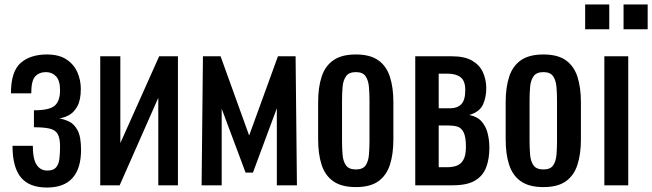

<svg xmlns="http://www.w3.org/2000/svg" viewBox="-20 -830 2921 860"><path d="M190 10Q111 10 73.5 -35.5Q36 -81 36 -177H127Q127 -118 144 -92Q161 -66 192 -66Q219 -66 231 -80Q243 -94 246 -118.5Q249 -143 249 -173Q249 -211 238.5 -229.5Q228 -248 202.5 -254Q177 -260 132 -260V-336Q202 -336 225.5 -357Q249 -378 249 -426Q249 -469 231 -488Q213 -507 186 -507Q156 -507 138 -488Q120 -469 120 -412H29Q29 -510 72.5 -548Q116 -586 190 -586Q244 -586 277.5 -564Q311 -542 326.5 -506.5Q342 -471 342 -432Q342 -382 326.5 -354Q311 -326 288.5 -314Q266 -302 245 -300Q267 -296 289.5 -285.5Q312 -275 327.5 -246.5Q343 -218 343 -158Q343 -76 305 -33Q267 10 190 10Z M429 0V-578H519V-189L693 -578H777V0H689V-392L516 0Z M883 0 889 -578H968L1096 -223L1225 -578H1304L1310 0H1220V-345L1113 -57H1080L973 -343V0Z M1574 8Q1510 8 1473 -18Q1436 -44 1420.5 -92Q1405 -140 1405 -205V-373Q1405 -438 1420.5 -486Q1436 -534 1473 -560Q1510 -586 1574 -586Q1638 -586 1674.5 -560Q1711 -534 1726.5 -486Q1742 -438 1742 -373V-205Q1742 -140 1726.5 -92Q1711 -44 1674.5 -18Q1638 8 1574 8ZM1574 -71Q1605 -71 1617.5 -89Q1630 -107 1632.5 -136.5Q1635 -166 1635 -198V-379Q1635 -412 1632.5 -441Q1630 -470 1617.5 -488.5Q1605 -507 1574 -507Q1543 -507 1530 -488.5Q1517 -470 1514.5 -441Q1512 -412 1512 -379V-198Q1512 -166 1514.5 -136.5Q1517 -107 1530 -89Q1543 -71 1574 -71Z M1840 0V-578H2002Q2061 -578 2094.5 -558.5Q2128 -539 2142.5 -507.5Q2157 -476 2158 -440Q2159 -397 2144 -363Q2129 -329 2082 -315Q2118 -308 2137.5 -285.5Q2157 -263 2164.5 -232Q2172 -201 2172 -168Q2172 -118 2157.5 -80Q2143 -42 2107.5 -21Q2072 0 2007 0ZM1945 -345H1997Q2028 -345 2046 -363Q2064 -381 2064 -427Q2064 -468 2043 -484Q2022 -500 1986 -500H1945ZM1945 -81H1983Q2006 -81 2025 -87.5Q2044 -94 2055.5 -114Q2067 -134 2067 -172Q2067 -217 2056.5 -237.5Q2046 -258 2028.5 -263Q2011 -268 1988 -268H1945Z M2414 8Q2350 8 2313 -18Q2276 -44 2260.5 -92Q2245 -140 2245 -205V-373Q2245 -438 2260.5 -486Q2276 -534 2313 -560Q2350 -586 2414 -586Q2478 -586 2514.5 -560Q2551 -534 2566.5 -486Q2582 -438 2582 -373V-205Q2582 -140 2566.5 -92Q2551 -44 2514.5 -18Q2478 8 2414 8ZM2414 -71Q2445 -71 2457.5 -89Q2470 -107 2472.5 -136.5Q2475 -166 2475 -198V-379Q2475 -412 2472.5 -441Q2470 -470 2457.5 -488.5Q2445 -507 2414 -507Q2383 -507 2370 -488.5Q2357 -470 2354.5 -441Q2352 -412 2352 -379V-198Q2352 -166 2354.5 -136.5Q2357 -107 2370 -89Q2383 -71 2414 -71Z M2687 0V-578H2794V0ZM2773 -699V-810H2881V-699ZM2601 -699V-810H2709V-699Z"/></svg>

Font: Oswald
Style: Regular
Weight: 400
Designer: Vernon Adams
Foundry: Vernon Adams
Version: Version 4.103; ttfautohint (v1.8.3)